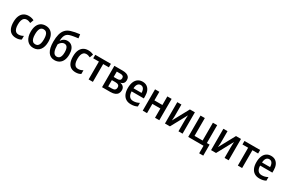

<svg xmlns="http://www.w3.org/2000/svg" viewBox="180 -2395 6303 4214"><g transform="rotate(30 3331.0 -287.5)"><path d="M265.1 9.8Q195.3 9.8 146 -20.5Q96.7 -50.8 70.8 -112.3Q44.9 -173.8 44.9 -267.6Q44.9 -359.9 72 -422.9Q99.1 -485.8 149.9 -518.6Q200.7 -551.3 272 -551.3Q313.5 -551.3 347.4 -542.5Q381.3 -533.7 407.2 -519.5L375 -432.1Q350.1 -444.3 324.7 -451.4Q299.3 -458.5 274.9 -458.5Q235.8 -458.5 209.5 -436.8Q183.1 -415 169.7 -373Q156.2 -331.1 156.2 -268.1Q156.2 -207 169.7 -165.8Q183.1 -124.5 209.2 -103.5Q235.4 -82.5 273.9 -82.5Q308.6 -82.5 338.9 -92Q369.1 -101.6 397 -117.7V-24.4Q369.6 -6.8 337.2 1.5Q304.7 9.8 265.1 9.8Z M926.8 -271.5Q926.8 -208 912.4 -156.2Q897.9 -104.5 869.6 -67.4Q841.3 -30.3 799.3 -10.3Q757.3 9.8 701.7 9.8Q649.4 9.8 608.2 -10Q566.9 -29.8 538.1 -66.9Q509.3 -104 494.1 -155.8Q479 -207.5 479 -271.5Q479 -358.9 504.6 -421.6Q530.3 -484.4 580.6 -517.8Q630.9 -551.3 704.1 -551.3Q771.5 -551.3 821.5 -518.8Q871.6 -486.3 899.2 -424.1Q926.8 -361.8 926.8 -271.5ZM589.8 -271Q589.8 -210 601.8 -167.5Q613.8 -125 638.9 -103Q664.1 -81.1 703.1 -81.1Q742.7 -81.1 767.3 -102.8Q792 -124.5 803.7 -167Q815.4 -209.5 815.4 -271.5Q815.4 -333 803.7 -375Q792 -417 767.3 -438.5Q742.7 -460 702.6 -460Q643.6 -460 616.7 -412.1Q589.8 -364.3 589.8 -271Z M1018.1 -331.5Q1018.1 -437.5 1038.3 -516.6Q1058.6 -595.7 1105.2 -647.5Q1151.9 -699.2 1230 -722.7Q1274.4 -736.8 1328.9 -747.3Q1383.3 -757.8 1447.8 -765.6L1460.9 -668.9Q1436.5 -666 1407.2 -662.1Q1377.9 -658.2 1347.9 -653.1Q1317.9 -647.9 1291.7 -642.3Q1265.6 -636.7 1247.1 -629.9Q1208 -616.7 1182.9 -590.8Q1157.7 -564.9 1145 -523.2Q1132.3 -481.4 1128.9 -419.4H1135.3Q1147 -441.4 1167.7 -460.4Q1188.5 -479.5 1216.6 -491.2Q1244.6 -502.9 1278.3 -502.9Q1337.9 -502.9 1379.4 -474.9Q1420.9 -446.8 1442.9 -392.8Q1464.8 -338.9 1464.8 -261.2Q1464.8 -173.8 1437.3 -113.3Q1409.7 -52.7 1359.4 -21.5Q1309.1 9.8 1239.3 9.8Q1187 9.8 1146 -11.2Q1105 -32.2 1076.4 -74.5Q1047.9 -116.7 1033 -180.9Q1018.1 -245.1 1018.1 -331.5ZM1244.1 -81.1Q1278.3 -81.1 1302.7 -98.9Q1327.1 -116.7 1340.1 -154.5Q1353 -192.4 1353 -251.5Q1353 -330.6 1329.1 -373.3Q1305.2 -416 1252.4 -416Q1223.1 -416 1198 -400.9Q1172.9 -385.7 1155 -364Q1137.2 -342.3 1128.9 -322.8Q1129.4 -270.5 1135.3 -226.3Q1141.1 -182.1 1154.5 -149.4Q1168 -116.7 1189.9 -98.9Q1211.9 -81.1 1244.1 -81.1Z M1774.4 9.8Q1704.6 9.8 1655.3 -20.5Q1606 -50.8 1580.1 -112.3Q1554.2 -173.8 1554.2 -267.6Q1554.2 -359.9 1581.3 -422.9Q1608.4 -485.8 1659.2 -518.6Q1710 -551.3 1781.2 -551.3Q1822.8 -551.3 1856.7 -542.5Q1890.6 -533.7 1916.5 -519.5L1884.3 -432.1Q1859.4 -444.3 1834 -451.4Q1808.6 -458.5 1784.2 -458.5Q1745.1 -458.5 1718.8 -436.8Q1692.4 -415 1679 -373Q1665.5 -331.1 1665.5 -268.1Q1665.5 -207 1679 -165.8Q1692.4 -124.5 1718.5 -103.5Q1744.6 -82.5 1783.2 -82.5Q1817.9 -82.5 1848.1 -92Q1878.4 -101.6 1906.2 -117.7V-24.4Q1878.9 -6.8 1846.4 1.5Q1814 9.8 1774.4 9.8Z M2356.9 -452.1H2212.4V0H2104V-452.1H1960V-541H2356.9Z M2840.8 -404.3Q2840.8 -356.9 2816.4 -326.7Q2792 -296.4 2746.1 -286.6V-282.7Q2795.4 -275.9 2825.9 -243.9Q2856.4 -211.9 2856.4 -158.7Q2856.4 -110.4 2835.2 -74.7Q2814 -39.1 2769.5 -19.5Q2725.1 0 2656.2 0H2444.8V-541H2653.3Q2710.9 -541 2753.2 -526.9Q2795.4 -512.7 2818.1 -482.4Q2840.8 -452.1 2840.8 -404.3ZM2745.1 -165.5Q2745.1 -206.1 2720.2 -223.9Q2695.3 -241.7 2647 -241.7H2553.7V-82H2647.5Q2694.8 -82 2720 -101.8Q2745.1 -121.6 2745.1 -165.5ZM2731 -392.6Q2731 -425.3 2710.2 -441.7Q2689.5 -458 2646 -458H2553.7V-322.3H2641.1Q2686.5 -322.3 2708.7 -339.6Q2731 -356.9 2731 -392.6Z M3158.7 -550.8Q3224.1 -550.8 3269.5 -520.3Q3314.9 -489.7 3338.6 -435.1Q3362.3 -380.4 3362.3 -307.1V-244.6H3052.7Q3054.2 -162.6 3088.4 -120.1Q3122.6 -77.6 3187 -77.6Q3228.5 -77.6 3263.9 -87.2Q3299.3 -96.7 3337.4 -117.2V-26.4Q3302.2 -7.8 3264.4 1Q3226.6 9.8 3177.7 9.8Q3102.5 9.8 3050 -23.2Q2997.6 -56.2 2970.5 -118.2Q2943.4 -180.2 2943.4 -267.1Q2943.4 -357.9 2969.2 -421.4Q2995.1 -484.9 3043.2 -517.8Q3091.3 -550.8 3158.7 -550.8ZM3159.7 -466.8Q3113.8 -466.8 3086.2 -431.6Q3058.6 -396.5 3054.7 -324.2H3258.3Q3258.3 -365.7 3247.3 -397.7Q3236.3 -429.7 3214.6 -448.2Q3192.9 -466.8 3159.7 -466.8Z M3584.5 -541V-323.7H3787.1V-541H3896V0H3787.1V-234.9H3584.5V0H3475.6V-541Z M4144 -541V-271Q4144 -255.9 4143.6 -238Q4143.1 -220.2 4141.8 -201.4Q4140.6 -182.6 4139.4 -164.8Q4138.2 -147 4136.7 -132.8L4358.9 -541H4485.4V0H4381.3V-267.1Q4381.3 -289.1 4382.3 -314.5Q4383.3 -339.8 4384.8 -364.5Q4386.2 -389.2 4387.2 -407.7L4165 0H4039.1V-541Z M5119.6 190.9H5016.1V0H4628.4V-541H4737.3V-89.4H4941.9V-541H5050.3V-88.4H5119.6Z M5312.5 -541V-271Q5312.5 -255.9 5312 -238Q5311.5 -220.2 5310.3 -201.4Q5309.1 -182.6 5307.9 -164.8Q5306.6 -147 5305.2 -132.8L5527.3 -541H5653.8V0H5549.8V-267.1Q5549.8 -289.1 5550.8 -314.5Q5551.8 -339.8 5553.2 -364.5Q5554.7 -389.2 5555.7 -407.7L5333.5 0H5207.5V-541Z M6139.2 -452.1H5994.6V0H5886.2V-452.1H5742.2V-541H6139.2Z M6416 -550.8Q6481.4 -550.8 6526.9 -520.3Q6572.3 -489.7 6595.9 -435.1Q6619.6 -380.4 6619.6 -307.1V-244.6H6310.1Q6311.5 -162.6 6345.7 -120.1Q6379.9 -77.6 6444.3 -77.6Q6485.8 -77.6 6521.2 -87.2Q6556.6 -96.7 6594.7 -117.2V-26.4Q6559.6 -7.8 6521.7 1Q6483.9 9.8 6435.1 9.8Q6359.9 9.8 6307.4 -23.2Q6254.9 -56.2 6227.8 -118.2Q6200.7 -180.2 6200.7 -267.1Q6200.7 -357.9 6226.6 -421.4Q6252.4 -484.9 6300.5 -517.8Q6348.6 -550.8 6416 -550.8ZM6417 -466.8Q6371.1 -466.8 6343.5 -431.6Q6315.9 -396.5 6312 -324.2H6515.6Q6515.6 -365.7 6504.6 -397.7Q6493.7 -429.7 6471.9 -448.2Q6450.2 -466.8 6417 -466.8Z"/></g></svg>

Font: Open Sans SemiCondensed SemiBold
Style: Regular
Weight: 600
Width: 4
Designer: Monotype Design Team
Foundry: Monotype Imaging Inc.
Version: Version 3.000